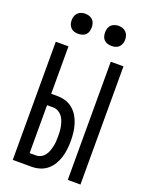

<svg xmlns="http://www.w3.org/2000/svg" viewBox="-172 -1035 869 1122"><g transform="rotate(20 262.5 -474.0)"><path d="M394 0V-735H473V0ZM52 0V-735H131V-440H169Q195 -440 220 -432.5Q245 -425 265 -408.5Q285 -392 298.5 -369.5Q312 -347 319.5 -322Q327 -297 330 -271.5Q333 -246 333 -220Q333 -194 330 -168Q327 -142 319.5 -117.5Q312 -93 298.5 -70.5Q285 -48 265 -31.5Q245 -15 220 -7.5Q195 0 169 0ZM169 -71Q185 -71 199.5 -78Q214 -85 224 -98Q234 -111 239.5 -126Q245 -141 248.5 -156.5Q252 -172 253 -188Q254 -204 254 -220Q254 -236 253 -252Q252 -268 248.5 -283.5Q245 -299 239.5 -314Q234 -329 224 -341.5Q214 -354 199.5 -361.5Q185 -369 169 -369H131V-71ZM366 -823Q354 -823 341.5 -826.5Q329 -830 320 -839Q311 -848 307.5 -860Q304 -872 304 -885Q304 -898 307.5 -910Q311 -922 320 -931Q329 -940 341.5 -944Q354 -948 366 -948Q379 -948 391 -944Q403 -940 412 -931Q421 -922 425 -910Q429 -898 429 -885Q429 -872 425 -860Q421 -848 412 -839Q403 -830 391 -826.5Q379 -823 366 -823ZM159 -823Q146 -823 134 -826.5Q122 -830 113 -839Q104 -848 100 -860Q96 -872 96 -885Q96 -898 100 -910Q104 -922 113 -931Q122 -940 134 -944Q146 -948 159 -948Q171 -948 183.5 -944Q196 -940 205 -931Q214 -922 217.5 -910Q221 -898 221 -885Q221 -872 217.5 -860Q214 -848 205 -839Q196 -830 183.5 -826.5Q171 -823 159 -823Z"/></g></svg>

Font: Iosevka Pride
Style: Regular
Weight: 400
Monospace: yes
Designer: Belleve Invis
Foundry: Belleve Invis
Version: Version 30.3.1; ttfautohint (v1.8.4)